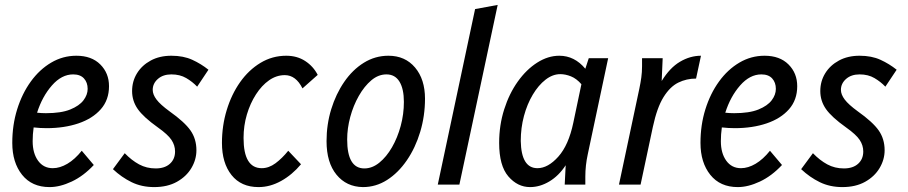

<svg xmlns="http://www.w3.org/2000/svg" viewBox="-20 -752 3697 782"><path d="M30 -170Q30 -243 50 -307Q70 -371 105.5 -420Q141 -469 188.5 -497Q236 -525 291 -525Q353 -525 388.5 -489.5Q424 -454 424 -401Q424 -345 390.5 -307Q357 -269 299.5 -249.5Q242 -230 170 -230Q144 -230 117 -233Q113 -205 113 -177Q113 -128 135 -97.5Q157 -67 195 -67Q224 -67 254.5 -85Q285 -103 313 -138L362 -80Q320 -35 272 -12.5Q224 10 182 10Q110 10 70 -40Q30 -90 30 -170ZM278 -449Q231 -449 191.5 -404Q152 -359 131 -293Q140 -292 149 -291.5Q158 -291 167 -291Q229 -291 266 -306Q303 -321 320 -343.5Q337 -366 337 -390Q337 -416 322 -432.5Q307 -449 278 -449Z M440 -63 488 -128Q516 -99 546.5 -82.5Q577 -66 614 -66Q651 -66 672 -85Q693 -104 693 -135Q693 -160 678.5 -182Q664 -204 623 -233Q564 -275 541 -308Q518 -341 518 -381Q518 -421 538 -453.5Q558 -486 594 -505.5Q630 -525 678 -525Q727 -525 763 -508.5Q799 -492 829 -468L783 -399Q764 -419 738.5 -434Q713 -449 678 -449Q644 -449 623 -430.5Q602 -412 602 -386Q602 -367 617.5 -346.5Q633 -326 670 -299Q732 -255 756 -220.5Q780 -186 780 -140Q780 -102 759.5 -67.5Q739 -33 700.5 -11.5Q662 10 608 10Q557 10 516 -10Q475 -30 440 -63Z M884 -170Q884 -240 903.5 -304Q923 -368 958 -417.5Q993 -467 1041 -496Q1089 -525 1146 -525Q1190 -525 1223 -503.5Q1256 -482 1274 -447L1212 -392Q1185 -446 1140 -446Q1106 -446 1076 -425Q1046 -404 1022.5 -367.5Q999 -331 985.5 -285.5Q972 -240 972 -190Q972 -67 1046 -67Q1075 -67 1102 -87Q1129 -107 1154 -138L1206 -83Q1170 -40 1125 -15Q1080 10 1033 10Q962 10 923 -39Q884 -88 884 -170Z M1310 -177Q1310 -245 1329 -307Q1348 -369 1382 -418.5Q1416 -468 1462 -496.5Q1508 -525 1562 -525Q1630 -525 1670.5 -477Q1711 -429 1711 -350Q1711 -280 1691.5 -215Q1672 -150 1637 -99Q1602 -48 1556.5 -19Q1511 10 1458 10Q1391 9 1350.5 -40.5Q1310 -90 1310 -177ZM1394 -184Q1394 -66 1464 -66Q1496 -66 1525 -89.5Q1554 -113 1576.5 -152Q1599 -191 1612 -239Q1625 -287 1625 -337Q1625 -390 1607 -419.5Q1589 -449 1554 -449Q1521 -449 1492.5 -425Q1464 -401 1441.5 -361.5Q1419 -322 1406.5 -275.5Q1394 -229 1394 -184Z M1763 0 1915 -715 2007 -732 1851 0Z M2013 -170Q2013 -242 2033.5 -306.5Q2054 -371 2089 -420Q2124 -469 2168 -497Q2212 -525 2258 -525Q2320 -525 2364 -472L2378 -515H2457L2374 -124Q2364 -78 2364 -33V0H2280L2284 -79Q2256 -36 2217.5 -13Q2179 10 2139 10Q2088 10 2050.5 -33.5Q2013 -77 2013 -170ZM2101 -178Q2103 -67 2169 -67Q2212 -67 2254 -114Q2296 -161 2315 -252L2348 -409Q2328 -432 2305.5 -441Q2283 -450 2262 -450Q2231 -450 2202 -427.5Q2173 -405 2150 -366.5Q2127 -328 2114 -279.5Q2101 -231 2101 -178Z M2501 0 2584 -391Q2589 -415 2592 -436.5Q2595 -458 2595 -482V-515H2679L2675 -422Q2708 -476 2749.5 -500.5Q2791 -525 2835 -525L2815 -432Q2776 -432 2742.5 -415.5Q2709 -399 2682.5 -356.5Q2656 -314 2639 -235L2589 0Z M2833 -170Q2833 -243 2853 -307Q2873 -371 2908.5 -420Q2944 -469 2991.5 -497Q3039 -525 3094 -525Q3156 -525 3191.5 -489.5Q3227 -454 3227 -401Q3227 -345 3193.5 -307Q3160 -269 3102.5 -249.5Q3045 -230 2973 -230Q2947 -230 2920 -233Q2916 -205 2916 -177Q2916 -128 2938 -97.5Q2960 -67 2998 -67Q3027 -67 3057.5 -85Q3088 -103 3116 -138L3165 -80Q3123 -35 3075 -12.5Q3027 10 2985 10Q2913 10 2873 -40Q2833 -90 2833 -170ZM3081 -449Q3034 -449 2994.5 -404Q2955 -359 2934 -293Q2943 -292 2952 -291.5Q2961 -291 2970 -291Q3032 -291 3069 -306Q3106 -321 3123 -343.5Q3140 -366 3140 -390Q3140 -416 3125 -432.5Q3110 -449 3081 -449Z M3243 -63 3291 -128Q3319 -99 3349.5 -82.5Q3380 -66 3417 -66Q3454 -66 3475 -85Q3496 -104 3496 -135Q3496 -160 3481.5 -182Q3467 -204 3426 -233Q3367 -275 3344 -308Q3321 -341 3321 -381Q3321 -421 3341 -453.5Q3361 -486 3397 -505.5Q3433 -525 3481 -525Q3530 -525 3566 -508.5Q3602 -492 3632 -468L3586 -399Q3567 -419 3541.5 -434Q3516 -449 3481 -449Q3447 -449 3426 -430.5Q3405 -412 3405 -386Q3405 -367 3420.5 -346.5Q3436 -326 3473 -299Q3535 -255 3559 -220.5Q3583 -186 3583 -140Q3583 -102 3562.5 -67.5Q3542 -33 3503.5 -11.5Q3465 10 3411 10Q3360 10 3319 -10Q3278 -30 3243 -63Z"/></svg>

Font: Radio Canada Condensed
Style: Italic
Weight: 400
Width: 3
Italic angle: -12°
Designer: Charles Daoud, Etienne Aubert Bonn, Alexandre Saumier Demers, Jacques Le Bailly
Foundry: Radio-Canada
Version: Version 2.104; ttfautohint (v1.8.4.7-5d5b);gftools[0.9.28.de